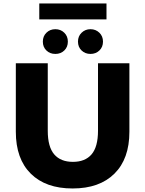

<svg xmlns="http://www.w3.org/2000/svg" viewBox="-20 -1060 827 1093"><path d="M70.1 -310.1V-700H251.9V-315.8Q251.9 -224.1 288.6 -181.3Q325.3 -138.6 395 -138.6Q464.7 -138.6 501.3 -181.3Q537.9 -224.1 537.9 -315.8V-700H716.6V-310.1Q716.6 -155.8 631.4 -71.4Q546.3 12.9 393.3 12.9Q240.3 12.9 155.2 -71.4Q70.1 -155.8 70.1 -310.1ZM423.9 -823.1Q423.9 -853.9 444.6 -873.8Q465.3 -893.8 495.1 -893.8Q524.9 -893.8 545.6 -873.8Q566.3 -853.9 566.3 -823.1Q566.3 -792.3 545.9 -772.7Q525.4 -753 495.1 -753Q464.8 -753 444.3 -772.7Q423.9 -792.3 423.9 -823.1ZM223.9 -823.1Q223.9 -853.9 244.4 -873.8Q264.9 -893.8 295.1 -893.8Q325.3 -893.8 345.8 -873.8Q366.3 -853.9 366.3 -823.1Q366.3 -792.3 346.1 -772.7Q325.9 -753 295.1 -753Q264.3 -753 244.1 -772.7Q223.9 -792.3 223.9 -823.1ZM203.6 -1040.3H586.2V-949.7H203.6Z"/></svg>

Font: iiserrat Thin
Style: Regular
Weight: 100
Designer: Akira Ohta
Foundry: Akira Ohta
Version: Version 1.200;Glyphs 3.3.1 (3343)